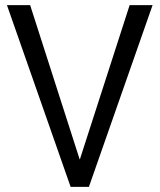

<svg xmlns="http://www.w3.org/2000/svg" viewBox="-20 -725 619 745"><path d="M254 0 7 -705H97L289 -107H290L483 -705H572L325 0Z"/></svg>

Font: Nunito Sans 7pt Condensed
Style: Regular
Weight: 400
Width: 3
Designer: Vernon Adams
Foundry: Vernon Adams
Version: Version 3.101;gftools[0.9.27]